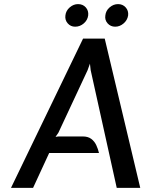

<svg xmlns="http://www.w3.org/2000/svg" viewBox="-20 -915 736 935"><path d="M33.5 0 384.5 -727H490L663 0H548.5L421.5 -573.5L418 -605L406.5 -573L264.5 -269L250.5 -248.5L264.5 -250.5H383Q408.5 -250.5 424.2 -238.8Q440 -227 448.8 -208.2Q457.5 -189.5 462 -170H219.5L141 0ZM346 -785Q324 -785 309.8 -801.2Q295.5 -817.5 298.5 -840Q301 -863 319.5 -879Q338 -895 360 -895Q383.5 -895 397.8 -879Q412 -863 409.5 -840Q406.5 -817 388 -801Q369.5 -785 346 -785ZM541 -785Q518.5 -785 504 -801.2Q489.5 -817.5 493 -840Q495.5 -863.5 514 -879.2Q532.5 -895 555 -895Q577.5 -895 592 -879Q606.5 -863 604 -840Q600.5 -817 582 -801Q563.5 -785 541 -785Z"/></svg>

Font: Expletus Sans Medium
Style: Italic
Weight: 500
Italic angle: -7°
Version: Version 7.500